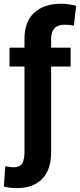

<svg xmlns="http://www.w3.org/2000/svg" viewBox="-39 -780 422 1014"><path d="M334 -528.3V-428.7H231V25.4Q231 116.7 183.3 165Q135.7 213.4 52.2 213.4Q33.2 213.4 16.6 211.7Q0 210 -18.6 205.1L-11.2 97.7Q-3.9 99.6 10.3 101.6Q24.4 103.5 33.2 103.5Q64.9 103.5 77.6 83.5Q90.3 63.5 90.3 25.4V-428.7H11.2V-528.3H90.3V-575.2Q90.3 -665.5 141.8 -712.9Q193.4 -760.3 285.2 -760.3Q305.2 -760.3 324.5 -757.3Q343.8 -754.4 363.3 -750L351.1 -644.5Q340.8 -647 329.3 -648.2Q317.9 -649.4 302.2 -649.4Q231 -649.4 231 -575.2V-528.3Z"/></svg>

Font: Vazirmatn RD UI
Style: Bold
Weight: 700
Designer: Saber Rastikerdar
Foundry: Saber Rastikerdar
Version: Version 33.003